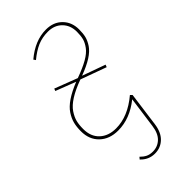

<svg xmlns="http://www.w3.org/2000/svg" viewBox="-227 -588 842 842"><g transform="rotate(-45 194.0 -166.5)"><path d="M348.6 -425.8Q348.6 -400.4 344.2 -382.6Q339.8 -364.7 326.7 -344.7Q313.5 -324.7 285.6 -306.9Q257.8 -289.1 213.9 -272.9L321.3 -234.4L316.9 -223.1L197.3 -266.6Q150.4 -249.5 120.4 -230.5Q90.3 -211.4 76.2 -190.2Q62 -168.9 57.1 -149.7Q52.2 -130.4 52.2 -104Q52.2 -57.1 80.8 -30.5Q109.4 -3.9 156.2 -3.9Q230.5 -3.9 302.7 -64.9L311 -56.6L289.6 102.1Q283.7 147.5 259 171.1Q234.4 194.8 198.7 194.8Q160.2 194.8 132.8 165.5L140.6 156.2Q153.3 168.9 166.3 175.5Q179.2 182.1 198.7 182.1Q228.5 182.1 249.8 161.9Q271 141.6 276.4 100.6L296.4 -44.4Q229.5 9.3 156.2 9.3Q103 9.3 70.6 -21.7Q38.1 -52.7 38.1 -104Q38.1 -131.3 43.5 -152.3Q48.8 -173.3 63 -195.1Q77.1 -216.8 105.7 -236.1Q134.3 -255.4 177.2 -272.5L83.5 -308.6L87.9 -319.3L193.4 -278.8H193.8Q239.7 -295.4 268.8 -312Q297.9 -328.6 311.8 -347.7Q325.7 -366.7 330.1 -383.8Q334.5 -400.9 334.5 -425.3Q334.5 -465.3 309.6 -490.5Q284.7 -515.6 244.6 -515.6Q209.5 -515.6 180.4 -503.2Q151.4 -490.7 119.6 -464.4L112.8 -474.1Q176.8 -528.3 245.1 -528.3Q291.5 -528.3 320.1 -499.5Q348.6 -470.7 348.6 -425.8Z"/></g></svg>

Font: Fira Sans Compressed Hair
Style: Italic
Weight: 100
Width: 3
Italic angle: -8°
Designer: Carrois Corporate & Edenspiekermann AG
Foundry: Carrois Corporate GbR & Edenspiekermann AG
Version: Version 4.203;PS 004.203;hotconv 1.0.88;makeotf.lib2.5.64775